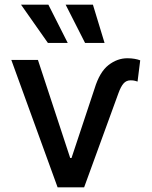

<svg xmlns="http://www.w3.org/2000/svg" viewBox="-20 -802 649 822"><path d="M28.4 -545.5H142.4L280.5 -125.7H286.2L384.9 -422.9Q406.6 -494 444.6 -523.4Q482.2 -552.6 525.2 -552.6Q542.3 -552.6 556.3 -550.1Q570.3 -547.6 580.3 -543.7L568.9 -452.8Q565.7 -453.8 558.2 -456Q550.8 -458.1 539.1 -458.1Q520.6 -458.1 508.9 -444.6Q497.2 -431.1 487.2 -403.4L340.2 0H226.6ZM70 -782H187.1L269.9 -618.3H185ZM377.8 -782 427.6 -618.3H344.1L261 -782Z"/></svg>

Font: Inter P Medium
Style: Regular
Weight: 500
Designer: Rasmus Andersson
Foundry: rsms
Version: Version 3.018;git-588b23468